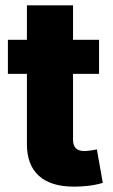

<svg xmlns="http://www.w3.org/2000/svg" viewBox="-20 -696 425 724"><path d="M353.5 -545.9V-417.5H255.4V-168.5Q255.4 -126.5 297.9 -126.5Q306.6 -126.5 322.8 -128.7Q338.9 -130.9 345.2 -132.8L367.7 -6.3Q338.4 2 311 4.9Q283.7 7.8 259.3 7.8Q171.9 7.8 126.7 -33Q81.5 -73.7 81.5 -152.3V-417.5H9.8V-545.9H81.5V-675.8H255.4V-545.9Z"/></svg>

Font: Inter Extra Bold
Style: Regular
Weight: 800
Designer: Rasmus Andersson
Foundry: rsms
Version: Version 4.000;git-3c8e0fc